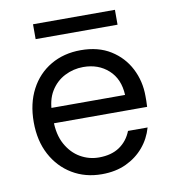

<svg xmlns="http://www.w3.org/2000/svg" viewBox="-77 -721 721 801"><g transform="rotate(-10 284.0 -321.0)"><path d="M291 12Q221 12 166 -21Q111 -54 79.5 -113Q48 -172 48 -251Q48 -330 79 -389Q110 -448 165.5 -480.5Q221 -513 293 -513Q367 -513 419 -480.5Q471 -448 498.5 -394.5Q526 -341 526 -278Q526 -268 526 -257Q526 -246 525 -232H111V-297H443Q440 -365 397.5 -403.5Q355 -442 291 -442Q249 -442 212 -423Q175 -404 152.5 -367Q130 -330 130 -274V-246Q130 -184 153 -142.5Q176 -101 212.5 -80Q249 -59 291 -59Q344 -59 378.5 -82.5Q413 -106 429 -147H512Q499 -101 469 -65.5Q439 -30 394.5 -9Q350 12 291 12ZM116 -591V-654H463V-591Z"/></g></svg>

Font: DM Sans 17pt
Style: Regular
Weight: 400
Version: Version 4.004;gftools[0.9.30]